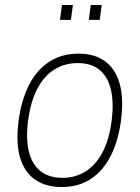

<svg xmlns="http://www.w3.org/2000/svg" viewBox="-20 -743 562 773"><path d="M227.5 10Q165.5 10 122.5 -19Q79.5 -48 61.2 -107.2Q43 -166.5 55 -257Q65.5 -338 95.8 -398.8Q126 -459.5 176.5 -493.2Q227 -527 297.5 -527Q359 -527 401 -497.8Q443 -468.5 461 -408.8Q479 -349 467 -257Q456.5 -177 426.5 -117Q396.5 -57 347 -23.5Q297.5 10 227.5 10ZM232.5 -27Q282.5 -27 323.2 -52Q364 -77 391.8 -128Q419.5 -179 429.5 -257Q438.5 -326.5 427.2 -378.8Q416 -431 382.8 -460Q349.5 -489 292.5 -489Q241.5 -489 200.2 -464Q159 -439 131.2 -387.5Q103.5 -336 93 -257Q84 -188 95.5 -136.2Q107 -84.5 141 -55.8Q175 -27 232.5 -27ZM337.5 -663 345.5 -723H389.5L381.5 -663ZM221.5 -663 229.5 -723H273.5L265.5 -663Z"/></svg>

Font: Public Sans Thin
Style: Italic
Weight: 100
Italic angle: -8°
Designer: The Public Sans project authors (U.S. Web Design System). Libre Franklin designed by Pablo Impallari and Rodrigo Fuenzal
Version: Version 2.000